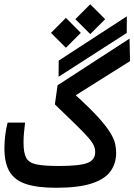

<svg xmlns="http://www.w3.org/2000/svg" viewBox="-20 -888 638 912"><path d="M246.1 3.9Q158.2 3.9 104.2 -13.7Q50.3 -31.2 25.6 -72.3Q1 -113.3 1 -183.1Q1 -211.4 4.4 -241.9Q7.8 -272.5 16.1 -305.7H99.1Q95.7 -276.4 93.8 -255.9Q91.8 -235.4 91.8 -209.5Q91.8 -161.6 104.7 -137.9Q117.7 -114.3 154.1 -106.9Q190.4 -99.6 259.8 -99.6Q357.4 -99.6 394.8 -113.8Q432.1 -127.9 432.1 -165Q432.1 -180.7 426.3 -195.3Q420.4 -210 401.4 -232.2Q382.3 -254.4 344 -292.2Q305.7 -330.1 240.7 -392.1L253.4 -482.9L595.2 -704.6L597.7 -597.7L339.8 -435.5Q408.7 -373 447.5 -329.8Q486.3 -286.6 504.4 -256.6Q522.5 -226.6 527.1 -204.3Q531.7 -182.1 531.7 -161.6Q531.7 -111.3 504.6 -74Q477.5 -36.6 415 -16.4Q352.5 3.9 246.1 3.9ZM258.3 -523.4 258.8 -600.1 582.5 -810.5 582 -731.4ZM408.7 -726.1 337.9 -796.9 408.7 -867.7 479.5 -796.9ZM293 -661.1 222.2 -731.9 293 -803.2 363.8 -731.9Z"/></svg>

Font: Cascadia Mono PL
Style: Regular
Weight: 400
Monospace: yes
Designer: Aaron Bell
Foundry: Saja Typeworks
Version: Version 2404.023; ttfautohint (v1.8.4)